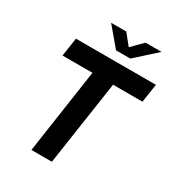

<svg xmlns="http://www.w3.org/2000/svg" viewBox="-212 -1042 1073 1170"><g transform="rotate(30 324.0 -457.0)"><path d="M190 0 277 -593H66.5L86 -723H648.5L629 -593H422L334 0ZM333 -783.5 223 -914H330L390.5 -838.5L465.5 -914H578L433.5 -783.5Z"/></g></svg>

Font: Public Sans Thin
Style: Bold Italic
Weight: 700
Italic angle: -8°
Version: Version 2.001